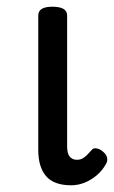

<svg xmlns="http://www.w3.org/2000/svg" viewBox="-20 -535 340 572"><path d="M192 17Q141 17 117.5 -10Q94 -37 94 -88V-489Q94 -502 104.5 -508.5Q115 -515 136 -515Q158 -515 169 -508.5Q180 -502 180 -489V-99Q180 -77 188 -68Q196 -59 209 -59Q219 -59 226 -63Q233 -67 239.5 -73.5Q246 -80 254 -89Q259 -95 269.5 -92.5Q280 -90 287 -83Q297 -75 299 -65Q301 -55 296 -47Q285 -27 268.5 -13Q252 1 232.5 9Q213 17 192 17Z"/></svg>

Font: Playwrite IT Trad
Style: Regular
Weight: 400
Designer: Veronika Burian, José Scaglione
Foundry: TypeTogether
Version: Version 1.002